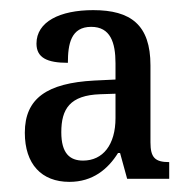

<svg xmlns="http://www.w3.org/2000/svg" viewBox="-20 -739 372 379"><path d="M117 -380C163 -380 193 -405 213 -437H217L231 -386H314V-419C286 -419 277 -428 277 -458V-610C277 -690 238 -719 164 -719C98 -719 52 -696 52 -653C52 -625 73 -615 114 -615C114 -652 120 -686 160 -686C198 -686 208 -655 208 -614V-582L166 -580C73 -575 29 -545 29 -477C29 -415 62 -380 117 -380ZM144 -422C118 -422 101 -436 101 -478C101 -524 118 -551 178 -553L208 -554V-506C208 -453 183 -422 144 -422Z"/></svg>

Font: Noto Serif Bengali Condensed
Style: Regular
Weight: 400
Width: 3
Designer: Juan Bruce, Universal Thirst, Indian Type Foundry and the Monotype Design Team.
Foundry: Monotype Imaging Inc.
Version: Version 2.003